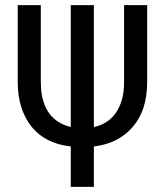

<svg xmlns="http://www.w3.org/2000/svg" viewBox="-20 -731 640 751"><path d="M465.3 -411.1V-710.9H555.7V-411.1Q555.7 -299.8 499.5 -234.9Q443.4 -169.4 347.2 -158.2V0H256.8V-158.2Q109.9 -174.8 64.5 -308.6Q49.3 -353.5 49.3 -411.1V-710.9H139.6V-411.1Q139.6 -297.4 209 -253.9Q230.5 -240.2 256.8 -234.4V-710.9H347.2V-233.9Q431.6 -252.9 457 -341.8Q465.8 -372.1 465.3 -411.1Z"/></svg>

Font: RobotoMono-Regular
Style: Regular
Weight: 400
Designer: Google
Version: Version 2.000985; 2015; ttfautohint (v1.3)